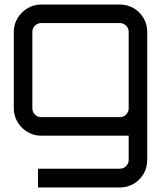

<svg xmlns="http://www.w3.org/2000/svg" viewBox="-20 -600 723 849"><path d="M148 229V146H510Q526 146 537.5 134.5Q549 123 549 107V0H162Q129 0 101.5 -16.5Q74 -33 57.5 -60.5Q41 -88 41 -121V-459Q41 -492 57.5 -519.5Q74 -547 101.5 -563.5Q129 -580 162 -580H510Q544 -580 571.5 -563.5Q599 -547 615 -519.5Q631 -492 631 -459V107Q631 141 615 168.5Q599 196 571.5 212.5Q544 229 510 229ZM162 -82H510Q526 -82 537.5 -93.5Q549 -105 549 -121V-459Q549 -475 537.5 -486.5Q526 -498 510 -498H162Q146 -498 134.5 -486.5Q123 -475 123 -459V-121Q123 -105 134.5 -93.5Q146 -82 162 -82Z"/></svg>

Font: Orbitron
Style: Regular
Weight: 400
Designer: Matt McInerney
Foundry: The League of Moveable Type
Version: Version 2.001